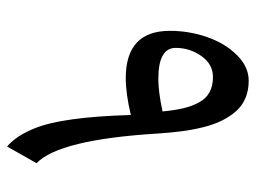

<svg xmlns="http://www.w3.org/2000/svg" viewBox="-112 -629 740 556"><g transform="rotate(90 258.0 -351.0)"><path d="M313 -359.9Q251.5 -345.2 206.1 -345.2Q69.3 -345.2 69.3 -473.1Q69.3 -528.8 87.4 -580.8Q105.5 -632.8 139.4 -667Q173.3 -701.2 213.9 -701.2Q241.2 -701.2 263.7 -691.9Q286.1 -682.6 302 -664.6Q317.9 -646.5 329.3 -623.3Q340.8 -600.1 348.4 -569.3Q356 -538.6 360.1 -507.1Q364.3 -475.6 366.7 -437.5Q384.3 -151.9 452.6 -86.9L404.3 -1.5Q373 -28.3 352.1 -80.1Q318.8 -159.7 313 -359.9ZM118.7 -489.7Q118.7 -439.5 208.5 -439.5Q246.1 -439.5 302.7 -451.7Q299.3 -487.3 293.5 -512Q287.6 -536.6 276.6 -557.1Q265.6 -577.6 247.3 -587.6Q229 -597.7 203.1 -597.7Q166 -597.7 142.3 -564.2Q118.7 -530.8 118.7 -489.7Z"/></g></svg>

Font: Parastoo FD
Style: FD
Weight: 400
Foundry: Saber Rastikerdar (saber.rastikerdar@gmail.com)
Version: Version 2.0.1